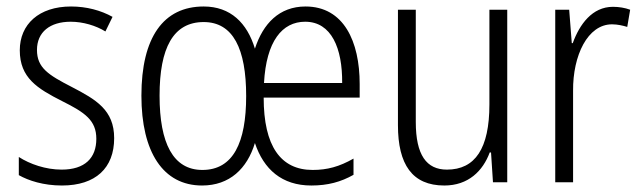

<svg xmlns="http://www.w3.org/2000/svg" viewBox="-20 -562 1974 592"><path d="M332 -136C332 -223 276 -255 201 -294C129 -331 94 -353 94 -408C94 -463 134 -495 198 -495C236 -495 276 -483 305 -465L327 -510C291 -530 247 -542 199 -542C100 -542 41 -487 41 -407C41 -322 95 -289 172 -250C242 -215 277 -191 277 -134C277 -75 242 -39 170 -39C121 -39 72 -56 38 -78V-22C68 -5 114 10 171 10C275 10 332 -44 332 -136Z M922 -542C841 -542 791 -489 766 -412C742 -491 691 -542 608 -542C484 -542 416 -447 416 -267C416 -93 483 10 603 10C688 10 742 -42 766 -121C793 -40 849 10 940 10C991 10 1031 -1 1070 -23V-73C1026 -48 989 -38 944 -38C845 -38 793 -112 793 -261H1089V-303C1089 -434 1040 -542 922 -542ZM921 -495C1002 -495 1036 -413 1035 -306H794C801 -435 850 -495 921 -495ZM608 -494C699 -494 739 -411 739 -266C739 -122 699 -38 604 -38C514 -38 472 -120 472 -267C472 -414 514 -494 608 -494Z M1544 -532H1489V-240C1489 -104 1445 -39 1358 -39C1295 -39 1262 -84 1262 -186V-532H1207V-176C1207 -55 1251 10 1350 10C1424 10 1469 -35 1490 -92H1494L1500 0H1544Z M1870 -541C1806 -541 1767 -487 1746 -429H1743L1735 -532H1692V0H1747V-282C1746 -391 1792 -487 1867 -487C1884 -487 1901 -483 1914 -479L1923 -532C1907 -538 1888 -541 1870 -541Z"/></svg>

Font: Noto Sans Arabic Cond Light
Style: Regular
Weight: 300
Width: 3
Designer: Monotype Design Team, Nadine Chahine, Nizar Qandah and Khaled Hosny
Foundry: Monotype Imaging Inc.
Version: Version 2.012